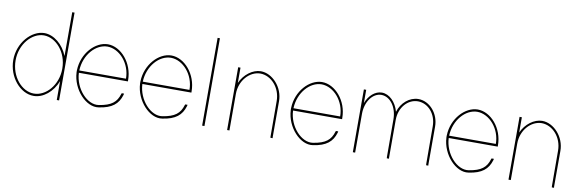

<svg xmlns="http://www.w3.org/2000/svg" viewBox="-53 -1206 4939 1635"><g transform="rotate(10 2417.0 -388.5)"><path d="M42.5 -282C42.5 -430 152.5 -552 264.5 -553C347.5 -553 429.3 -485.1 466.5 -390.2V-759V-769H486.5V-759V-286C486.5 -284.7 486.5 -283.3 486.5 -282V-20V-10H466.5V-20V-173.3C429.5 -77.3 348.4 -9.3 264.5 -10C150.5 -10 42.5 -133 42.5 -282ZM62.5 -282C62.5 -141 160.5 -29 264.5 -30C368.3 -30 465.5 -137.8 466.5 -277.7V-282C466.5 -422 369.5 -532 264.5 -533C160.5 -533 62.5 -422 62.5 -282Z M611.7 -291H1015.5C1015.5 -422 918.5 -532 813.5 -533C712.3 -533 617.1 -427.2 611.7 -291ZM591.8 -271H591.5V-281V-291H591.7C596.4 -436.3 704.4 -552 813.5 -553C927.5 -553 1035.5 -430 1035.5 -281V-271H1025.5H611.7C617 -134.1 728.3 -13.4 827.1 -30C933.5 -47 976.5 -83 998.5 -156L1001.5 -163H1021.5L1018.5 -150C994.5 -71 942.5 -26 828.8 -10C720.8 7.6 598.2 -124.9 591.8 -271Z M1160.7 -291H1564.5C1564.5 -422 1467.5 -532 1362.5 -533C1261.3 -533 1166.1 -427.2 1160.7 -291ZM1140.8 -271H1140.5V-281V-291H1140.7C1145.4 -436.3 1253.4 -552 1362.5 -553C1476.5 -553 1584.5 -430 1584.5 -281V-271H1574.5H1160.7C1166 -134.1 1277.3 -13.4 1376.1 -30C1482.5 -47 1525.5 -83 1547.5 -156L1550.5 -163H1570.5L1567.5 -150C1543.5 -71 1491.5 -26 1377.8 -10C1269.8 7.6 1147.2 -124.9 1140.8 -271Z M1723.5 -759V-769H1743.5V-759V-20V-10H1723.5V-20Z M1959.5 -420.9C1993.6 -498.1 2066.1 -552.3 2136 -553C2236.3 -553 2333.3 -449 2332.3 -326V-20L2333.3 -9H2314.3L2313.3 -19L2312.3 -326C2312.3 -442 2229.3 -532 2136 -533C2043.5 -533 1959.5 -442 1959.5 -326V-316V-20V-10H1939.5V-20V-316V-326V-543V-553H1959.5V-543Z M2463.7 -291H2867.5C2867.5 -422 2770.5 -532 2665.5 -533C2564.3 -533 2469.1 -427.2 2463.7 -291ZM2443.8 -271H2443.5V-281V-291H2443.7C2448.4 -436.3 2556.4 -552 2665.5 -553C2779.5 -553 2887.5 -430 2887.5 -281V-271H2877.5H2463.7C2469 -134.1 2580.3 -13.4 2679.1 -30C2785.5 -47 2828.5 -83 2850.5 -156L2853.5 -163H2873.5L2870.5 -150C2846.5 -71 2794.5 -26 2680.8 -10C2572.8 7.6 2450.2 -124.9 2443.8 -271Z M3328.7 -412.9C3353.6 -493.3 3421 -552.2 3498.5 -553C3597.5 -553 3679.5 -457 3678.5 -345V-20L3679.5 -9H3660.5L3659.5 -19L3658.5 -345C3658.5 -450 3588.5 -532 3498.5 -533C3410.1 -533 3339.4 -451.1 3338.5 -347C3338.5 -346.4 3338.5 -345.7 3338.5 -345V-335V-20L3339.5 -9H3320.5L3319.5 -19L3318.5 -335H3318.5V-345C3318.5 -450 3259 -532 3182.5 -533C3106.8 -533 3046.5 -450 3046.5 -345V-335V-20V-10H3026.5V-20V-335V-345V-543V-553H3046.5V-543V-438.8C3072.1 -505.7 3124 -552.3 3182.5 -553C3248.9 -553 3306.4 -493.2 3328.7 -412.9Z M3809.7 -291H4213.5C4213.5 -422 4116.5 -532 4011.5 -533C3910.3 -533 3815.1 -427.2 3809.7 -291ZM3789.8 -271H3789.5V-281V-291H3789.7C3794.4 -436.3 3902.4 -552 4011.5 -553C4125.5 -553 4233.5 -430 4233.5 -281V-271H4223.5H3809.7C3815 -134.1 3926.3 -13.4 4025.1 -30C4131.5 -47 4174.5 -83 4196.5 -156L4199.5 -163H4219.5L4216.5 -150C4192.5 -71 4140.5 -26 4026.8 -10C3918.8 7.6 3796.2 -124.9 3789.8 -271Z M4392.5 -420.9C4426.6 -498.1 4499.1 -552.3 4569 -553C4669.3 -553 4766.3 -449 4765.3 -326V-20L4766.3 -9H4747.3L4746.3 -19L4745.3 -326C4745.3 -442 4662.3 -532 4569 -533C4476.5 -533 4392.5 -442 4392.5 -326V-316V-20V-10H4372.5V-20V-316V-326V-543V-553H4392.5V-543Z"/></g></svg>

Font: Nordica Plus
Style: NordicaClassicUltraLightCond
Weight: 300
Version: Version 1.01